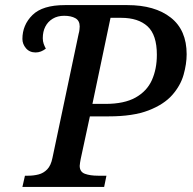

<svg xmlns="http://www.w3.org/2000/svg" viewBox="-20 -734 757 754"><path d="M68 0 78 -44H91Q112 -44 131.5 -49Q151 -54 165.5 -69Q180 -84 186 -114L289 -602Q291 -608 292 -617Q293 -626 293 -630Q293 -653 276 -662.5Q259 -672 232 -672Q206 -672 187 -660.5Q168 -649 158 -629.5Q148 -610 148 -584Q148 -572 151.5 -562Q155 -552 160 -543Q151 -536 141 -532Q131 -528 120 -528Q96 -528 82 -544.5Q68 -561 68 -581Q68 -636 107.5 -675Q147 -714 235 -714H480Q588 -714 650.5 -665Q713 -616 713 -521Q713 -483 701 -440.5Q689 -398 656.5 -361Q624 -324 563.5 -300.5Q503 -277 407 -277H333L297 -110Q296 -104 294.5 -96Q293 -88 293 -83Q293 -59 313.5 -51.5Q334 -44 365 -44H398L389 0ZM394 -326Q468 -326 512.5 -351Q557 -376 576.5 -419.5Q596 -463 596 -519Q596 -597 559.5 -630.5Q523 -664 456 -664H414L343 -326Z"/></svg>

Font: ET Text
Style: Italic
Weight: 470
Italic angle: -12°
Designer: Monotype Design Team
Foundry: Monotype Imaging Inc.
Version: Version 2.009